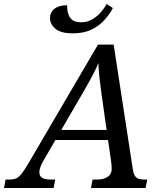

<svg xmlns="http://www.w3.org/2000/svg" viewBox="-76 -936 801 956"><path d="M-56 0 -48 -42H-29Q-9 -42 4.5 -48Q18 -54 31.5 -71Q45 -88 64 -120L412 -714H490L585 -95Q588 -74 594.5 -62.5Q601 -51 613 -46.5Q625 -42 644 -42H657L649 0H377L385 -42H408Q440 -42 460 -55.5Q480 -69 480 -93Q480 -101 479.5 -110.5Q479 -120 478 -127L430 -464Q424 -508 419.5 -547Q415 -586 414 -622Q404 -598 392.5 -575.5Q381 -553 367.5 -528.5Q354 -504 336 -473L139 -134Q129 -116 124.5 -102.5Q120 -89 120 -78Q120 -59 134 -50.5Q148 -42 176 -42H199L191 0ZM178 -239V-289H504V-239ZM287 -770Q226 -770 199.5 -793Q173 -816 173 -845Q173 -875 195.5 -892.5Q218 -910 258 -910Q258 -867 274.5 -846Q291 -825 328 -825Q359 -825 384 -840Q409 -855 427 -876Q445 -897 455 -916L486 -896Q471 -867 445 -837.5Q419 -808 380.5 -789Q342 -770 287 -770Z"/></svg>

Font: Noto Serif
Style: Italic
Weight: 400
Italic angle: -12°
Designer: Monotype Design Team
Foundry: Monotype Imaging Inc.
Version: Version 2.013